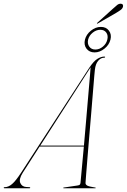

<svg xmlns="http://www.w3.org/2000/svg" viewBox="-67 -1015 684 1035"><path d="M55.5 -83.5Q33.5 -48.5 42.5 -28.5Q51.5 -8.5 74 -7L91 -6Q96 -6 96 -3Q96 0 91 0H-42Q-47 0 -47 -3Q-47 -6 -42 -6Q-21.5 -6 -1.8 -23Q18 -40 46 -83L414.5 -650Q438 -685.5 458 -697.8Q478 -710 495 -710Q500.5 -710 499.5 -707Q499.5 -704 494.5 -704Q476.5 -704 462.2 -687.2Q448 -670.5 444.5 -639Q444 -637 441.2 -604.8Q438.5 -572.5 434.2 -520.2Q430 -468 424.8 -405.8Q419.5 -343.5 414.2 -280.5Q409 -217.5 404.5 -163.2Q400 -109 397.2 -72.8Q394.5 -36.5 394 -29Q393.5 -21 402.2 -15.2Q411 -9.5 446 -4Q449 -4 449 -2Q449 0 446 0H277Q274 0 274 -2Q274 -4 276 -4L350.5 -15Q360.5 -16.5 363.2 -19.5Q366 -22.5 367 -30Q368 -40 373 -95Q378 -150 385 -225H146.5ZM417.5 -646 150 -230H385.5Q391 -292.5 396.8 -360Q402.5 -427.5 407.8 -488.5Q413 -549.5 416.8 -593.5Q420.5 -637.5 421.5 -653Q421 -651.5 420 -649.8Q419 -648 417.5 -646ZM540.5 -967Q556 -981.5 564.8 -988.2Q573.5 -995 583.5 -995Q591.5 -995 594.5 -990.2Q597.5 -985.5 596 -979Q593.5 -969 584.2 -962Q575 -955 559 -945.5L461 -889Q457 -886.5 455.5 -888Q454.5 -890 458.5 -893ZM443 -732.5Q414.5 -732.5 399.2 -752.8Q384 -773 391 -801.5Q398 -829.5 423.2 -849.8Q448.5 -870 477 -870Q505 -870 520.2 -849.8Q535.5 -829.5 528.5 -801.5Q521.5 -773 496.2 -752.8Q471 -732.5 443 -732.5ZM473.5 -854.5Q452 -854.5 432.8 -839Q413.5 -823.5 408 -801.5Q403 -779.5 414.2 -763.8Q425.5 -748 447 -748Q469 -748 487.8 -763.8Q506.5 -779.5 511.5 -801.5Q517 -823.5 506.2 -839Q495.5 -854.5 473.5 -854.5Z"/></svg>

Font: Fraunces 144pt S000 Thin
Style: Italic
Weight: 100
Italic angle: -16°
Version: Version 1.000; ttfautohint (v1.8.3)